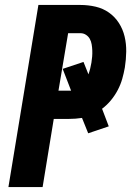

<svg xmlns="http://www.w3.org/2000/svg" viewBox="-20 -755 540 775"><path d="M152 0H14L135 -735H304Q336 -735 366 -728Q396 -721 420 -704Q444 -687 460 -662Q476 -637 483 -607.5Q490 -578 489.5 -546.5Q489 -515 484 -483Q480 -460 473.5 -437Q467 -414 455.5 -392Q444 -370 428 -350.5Q412 -331 392 -316L419 -245L336 -217L311 -279Q298 -277 284.5 -276Q271 -275 258 -275H197ZM216 -389H267L233 -477L317 -505L337 -455Q341 -466 344 -478Q347 -490 349 -502Q351 -514 352 -526.5Q353 -539 352.5 -551.5Q352 -564 350 -576Q348 -588 342.5 -598Q337 -608 327 -614.5Q317 -621 305 -621H255Z"/></svg>

Font: Iosevka Heavy Oblique
Style: Regular
Weight: 900
Italic angle: -9°
Monospace: yes
Designer: Belleve Invis
Foundry: Belleve Invis
Version: Version 32.5.0; ttfautohint (v1.8.4)